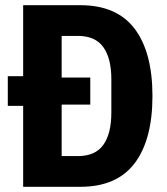

<svg xmlns="http://www.w3.org/2000/svg" viewBox="-20 -718 640 738"><path d="M69 -311H10V-425H69V-698H289Q429 -698 497.5 -607.5Q566 -517 566 -349Q566 -181 497.5 -90.5Q429 0 289 0H69ZM279 -118Q346 -118 377 -161Q408 -204 408 -286V-413Q408 -494 377 -537Q346 -580 279 -580H217V-420H327V-316H217V-118Z"/></svg>

Font: Lilex
Style: Regular
Weight: 400
Monospace: yes
Designer: Mike Abbink, Paul van der Laan, Pieter van Rosmalen, Mikhael Khrustik
Foundry: Mikhael Khrustik
Version: Version 2.510